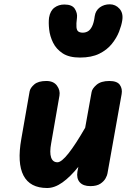

<svg xmlns="http://www.w3.org/2000/svg" viewBox="-20 -886 638 914"><path d="M204.5 9Q123 9 92 -50.2Q61 -109.5 81.5 -225L121 -451Q124 -467.5 143 -484Q162 -500.5 200.5 -500.5Q235 -500.5 251.2 -478.2Q267.5 -456 263 -430.5L223.5 -203.5Q215.5 -160 223.2 -136.8Q231 -113.5 253.5 -113.5Q272.5 -113.5 306 -155.8Q339.5 -198 385.5 -278L416 -447.5Q418.5 -464 439.5 -482.2Q460.5 -500.5 500.5 -500.5Q537.5 -500.5 550.5 -482Q563.5 -463.5 559 -438L491.5 -60Q490.5 -52 482.8 -37.5Q475 -23 457.8 -11.5Q440.5 0 410 0Q376 0 359.8 -18.2Q343.5 -36.5 348.5 -68.5L353 -92Q314.5 -44 277.2 -17.5Q240 9 204.5 9ZM360.5 -612Q309 -612 278.2 -632.2Q247.5 -652.5 232.5 -683.2Q217.5 -714 214 -746Q210.5 -778 213.5 -802Q219 -834.5 239 -849.5Q259 -864.5 286.5 -864.5Q323.5 -864.5 336.2 -844Q349 -823.5 346.5 -802.5Q342.5 -772 344 -756.5Q345.5 -741 353.2 -735.8Q361 -730.5 374.5 -730.5Q387 -730.5 398.2 -736.8Q409.5 -743 418.2 -760.2Q427 -777.5 431 -809.5Q435 -836 455.2 -850.8Q475.5 -865.5 502.5 -865.5Q530 -865.5 548.8 -844.5Q567.5 -823.5 562 -789Q558.5 -765.5 546.8 -735.2Q535 -705 512.2 -676.8Q489.5 -648.5 452.5 -630.2Q415.5 -612 360.5 -612Z"/></svg>

Font: Edu VIC WA NT Hand Pre
Style: Regular
Weight: 400
Designer: Tina and Corey Anderson, Eben Sorkin, Mirko Velimirovic
Foundry: Google for Education
Version: Version 1.000